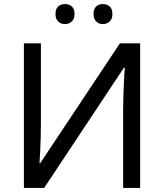

<svg xmlns="http://www.w3.org/2000/svg" viewBox="-20 -928 808 948"><path d="M98 -714H182V-322Q182 -288 181 -247.5Q180 -207 178 -172.5Q176 -138 175 -123H179L572 -714H672V0H588V-388Q588 -424 589.5 -466.5Q591 -509 593 -544Q595 -579 596 -594H592L198 0H98ZM254 -859Q254 -885 267.5 -896.5Q281 -908 301 -908Q320 -908 334 -896.5Q348 -885 348 -859Q348 -834 334 -821.5Q320 -809 301 -809Q281 -809 267.5 -821.5Q254 -834 254 -859ZM442 -859Q442 -885 455.5 -896.5Q469 -908 488 -908Q507 -908 521 -896.5Q535 -885 535 -859Q535 -834 521 -821.5Q507 -809 488 -809Q469 -809 455.5 -821.5Q442 -834 442 -859Z"/></svg>

Font: Noto Sans
Style: Regular
Weight: 400
Designer: Monotype Design Team
Foundry: Monotype Imaging Inc.
Version: Version 1.902